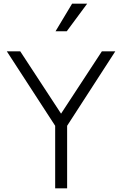

<svg xmlns="http://www.w3.org/2000/svg" viewBox="-20 -1024 664 1044"><path d="M280 0V-340L17 -745H90L312 -406L534 -745H607L345 -340V0ZM282 -854 372 -1004H454L343 -854Z"/></svg>

Font: Plus Jakarta Sans Light
Style: Regular
Weight: 300
Designer: Gumpita Rahayu
Foundry: Tokotype
Version: Version 2.006; ttfautohint (v1.8.4.7-5d5b)